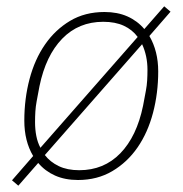

<svg xmlns="http://www.w3.org/2000/svg" viewBox="-20 -558 578 608"><path d="M227 12Q186 12 154.5 -2Q123 -16 101 -42L38 30L18 13L85 -64Q57 -111 57 -176Q57 -245 73.5 -307.5Q90 -370 122.5 -417Q155 -464 202 -492Q249 -520 311 -520Q352 -520 383.5 -506Q415 -492 437 -466L500 -538L520 -521L453 -444Q481 -396 481 -332Q481 -263 464.5 -200.5Q448 -138 415.5 -91Q383 -44 335.5 -16Q288 12 227 12ZM91 -171Q91 -148 95 -127.5Q99 -107 108 -90L416 -441Q399 -464 372 -476.5Q345 -489 307 -489Q229 -489 177 -435.5Q125 -382 105 -285L96 -237Q93 -221 92 -205Q91 -189 91 -171ZM231 -19Q309 -19 361 -72.5Q413 -126 433 -223L442 -271Q445 -287 446 -303Q447 -319 447 -337Q447 -381 430 -418L122 -67Q139 -45 166 -32Q193 -19 231 -19Z"/></svg>

Font: IBM Plex Sans ExtLt
Style: Italic
Weight: 200
Italic angle: -11°
Designer: Mike Abbink, Paul van der Laan, Pieter van Rosmalen
Foundry: Bold Monday
Version: Version 3.005